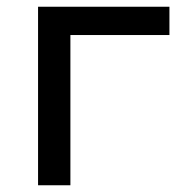

<svg xmlns="http://www.w3.org/2000/svg" viewBox="-20 -550 528 570"><path d="M93 0V-530H483V-446H189V0Z"/></svg>

Font: Montserrat Medium
Style: Regular
Weight: 500
Designer: Julieta Ulanovsky
Foundry: Julieta Ulanovsky
Version: Version 9.000; ttfautohint (v1.8.4.7-5d5b)